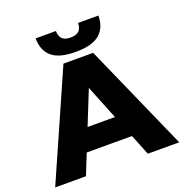

<svg xmlns="http://www.w3.org/2000/svg" viewBox="-156 -1044 1135 1184"><g transform="rotate(-20 412.0 -452.5)"><path d="M5 0 314 -700H509L819 0H613L371 -603H449L207 0ZM174 -136 225 -282H567L618 -136ZM411 -742Q302 -742 254 -784.5Q206 -827 206 -905H339Q340 -870 357 -853Q374 -836 411 -836Q449 -836 466.5 -853Q484 -870 485 -905H618Q618 -827 569 -784.5Q520 -742 411 -742Z"/></g></svg>

Font: MOST Montserrat ExtraBold
Style: Regular
Weight: 800
Designer: Julieta Ulanovsky
Foundry: Julieta Ulanovsky
Version: Version 8.000;March 11, 2024;FontCreator 15.0.0.2926 64-bit